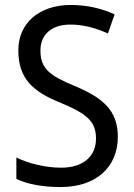

<svg xmlns="http://www.w3.org/2000/svg" viewBox="-20 -744 539 774"><path d="M455 -193C455 -298 396 -349 282 -397C178 -440 143 -468 143 -541C143 -602 185 -645 264 -645C317 -645 369 -630 415 -609L442 -686C395 -708 335 -724 265 -724C140 -724 53 -652 54 -540C54 -428 112 -375 221 -331C332 -285 367 -254 367 -185C367 -116 318 -68 226 -68C162 -68 93 -86 46 -109V-23C90 -1 153 10 225 10C365 10 455 -68 455 -193Z"/></svg>

Font: Noto Sans Malayalam SemiCondensed
Style: Regular
Weight: 400
Width: 4
Designer: Jelle Bosma - Monotype Design Team
Foundry: Monotype Imaging Inc.
Version: Version 2.104